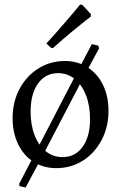

<svg xmlns="http://www.w3.org/2000/svg" viewBox="-20 -735 538 853"><path d="M176 -56 144 -70 324 -417 357 -403ZM94 98 67 92 65 82 144 -70 176 -56ZM357 -403 324 -417 388 -539 417 -532 420 -520ZM230 12Q173 12 129 -16Q85 -44 60.5 -94.5Q36 -145 36 -210Q36 -282 66.5 -339.5Q97 -397 150 -430.5Q203 -464 268 -464Q325 -464 369 -436Q413 -408 437.5 -358Q462 -308 462 -242Q462 -171 431.5 -113Q401 -55 348.5 -21.5Q296 12 230 12ZM258 -37Q314 -37 347 -82.5Q380 -128 380 -206Q380 -266 362 -312Q344 -358 312 -384Q280 -410 238 -410Q182 -410 149 -364Q116 -318 116 -239Q116 -179 134 -133.5Q152 -88 184 -62.5Q216 -37 258 -37ZM215 -521 206 -523 186 -542Q213 -571 239.5 -601.5Q266 -632 288 -657.5Q310 -683 323 -699Q336 -715 336 -715L346 -713L384 -672L383 -661Q383 -661 358.5 -642Q334 -623 295.5 -591Q257 -559 215 -521Z"/></svg>

Font: Alegreya
Style: Regular
Weight: 400
Designer: Juan Pablo del Peral
Foundry: Huerta Tipografica
Version: Version 2.009